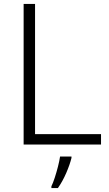

<svg xmlns="http://www.w3.org/2000/svg" viewBox="-20 -734 555 975"><path d="M100 0V-714H158V-53H493V0ZM343 68Q335 101 316.5 144Q298 187 274 221H241V212Q249 196 258 168.5Q267 141 274.5 111.5Q282 82 285 61H343Z"/></svg>

Font: Noto Sans Lao Light
Style: Regular
Weight: 300
Designer: Monotype Design Team
Foundry: Monotype Imaging Inc.
Version: Version 2.003; ttfautohint (v1.8.4.7-5d5b)